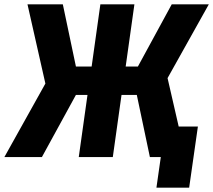

<svg xmlns="http://www.w3.org/2000/svg" viewBox="-36 -720 977 880"><path d="M-16 0 172 -337 90 -700H252L312 -415H384L424 -700H580L540 -415H596L751 -700H921L732 -362L783 -140H871L831 140H681L701 0H651L591 -285H521L481 0H325L365 -285H312L156 0Z"/></svg>

Font: Finlandica
Style: Bold Italic
Weight: 700
Italic angle: -8°
Designer: Niklas Ekholm, Juho Hiilivirta, Jaakko Suomalainen
Foundry: Helsinki Type Studio
Version: Version 1.064; ttfautohint (v1.8.4.7-5d5b)